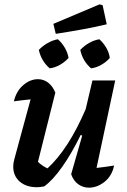

<svg xmlns="http://www.w3.org/2000/svg" viewBox="-20 -858 586 885"><path d="M308 -55 359 -233 352 -236Q311 -152 267.5 -90Q224 -28 184 1Q165 5 150 5Q101 5 71 -21Q41 -47 41 -90Q41 -107 46 -124L121 -400Q80 -396 44 -391Q55 -438 87 -465.5Q119 -493 155 -493Q181 -493 202 -477Q223 -461 235 -431L155 -112Q176 -92 199 -82Q247 -126 291 -194Q335 -262 375 -355L406 -487H511L425 -84Q464 -88 506 -95Q496 -47 462 -20Q428 7 390 7Q363 7 341 -8.5Q319 -24 308 -55ZM237 -702 226 -748 439 -838 453 -834 472 -746Q417 -733 359.5 -722.5Q302 -712 237 -702ZM209 -543Q170 -577 159 -628Q176 -646 199.5 -659.5Q223 -673 247 -677Q266 -660 279 -637.5Q292 -615 296 -591Q280 -573 257 -559.5Q234 -546 209 -543ZM400 -543Q361 -576 350 -628Q367 -646 390 -659.5Q413 -673 438 -677Q457 -660 470 -637.5Q483 -615 486 -591Q471 -573 447.5 -559.5Q424 -546 400 -543Z"/></svg>

Font: Piazzolla SemiBold
Style: Italic
Weight: 600
Italic angle: -11.3°
Designer: Juan Pablo del Peral
Foundry: Huerta Tipografica
Version: Version 1.330